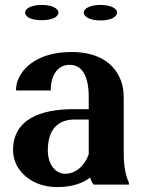

<svg xmlns="http://www.w3.org/2000/svg" viewBox="-20 -749 576 779"><path d="M33 -140C33 -118 38 -98 47 -80C74 -28 132 10 213 10C275 10 318 -7 346 -29C349 -17 353 -8 360 0H503V-8C488 -41 482 -79 482 -128V-352C482 -383 477 -410 466 -433C435 -501 368 -538 270 -538C201 -538 145 -521 106 -492C74 -468 45 -431 45 -382H186C186 -450 218 -486 262 -486C315 -486 340 -438 340 -355V-306H277C143 -306 33 -264 33 -140ZM82 -698C82 -678 111 -667 150 -667C188 -667 217 -679 217 -698C217 -716 188 -729 150 -729C112 -729 82 -717 82 -698ZM174 -139C174 -230 221 -264 282 -264H340V-123C324 -78 289 -44 244 -44C205 -44 174 -82 174 -139ZM320 -698C320 -679 349 -666 388 -666C426 -666 455 -679 455 -698C455 -716 426 -729 388 -729C350 -729 320 -717 320 -698Z"/></svg>

Font: Aerodynamic
Style: Regular
Weight: 500
Designer: Google
Version: Version 2.000980; 2014